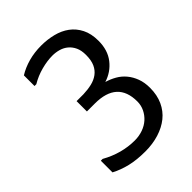

<svg xmlns="http://www.w3.org/2000/svg" viewBox="-203 -808 907 907"><g transform="rotate(-45 250.0 -355.0)"><path d="M230 -4Q173 -4 129.5 -14.5Q86 -25 50 -44V-122H62Q103 -99 145.5 -87.5Q188 -76 231 -76Q260 -76 285.5 -85Q311 -94 329.5 -110.5Q348 -127 359 -149.5Q370 -172 370 -198Q370 -333 221 -333H168V-402H214Q244 -403 269.5 -409Q295 -415 314 -429Q333 -443 343.5 -466Q354 -489 354 -525Q354 -555 344.5 -575.5Q335 -596 319 -609.5Q303 -623 282 -629Q261 -635 239 -635Q205 -635 165 -624.5Q125 -614 90 -593H78V-664Q110 -684 150 -695Q190 -706 235 -706Q276 -706 314 -696.5Q352 -687 380.5 -666Q409 -645 426 -611.5Q443 -578 443 -530Q443 -468 411 -427Q379 -386 328 -370Q355 -362 378.5 -348.5Q402 -335 419.5 -314Q437 -293 447.5 -265Q458 -237 458 -201Q458 -153 441 -116Q424 -79 393.5 -54.5Q363 -30 321 -17Q279 -4 230 -4Z"/></g></svg>

Font: D2Coding ligature
Style: Regular
Weight: 400
Monospace: yes
Designer: Yong-Rak Park; Jeong-Hwan Yoon; Sang-Min Lee;
Foundry: NHN Corporation
Version: Version 1.3.2; Build 20180524